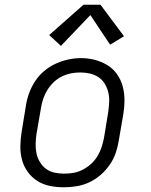

<svg xmlns="http://www.w3.org/2000/svg" viewBox="-20 -788 640 816"><path d="M251 8Q221 8 191.5 2Q162 -4 138 -19.5Q114 -35 97.5 -58Q81 -81 73.5 -109Q66 -137 66.5 -167.5Q67 -198 72 -228L90 -338Q94 -365 103.5 -391.5Q113 -418 129 -442.5Q145 -467 167.5 -486Q190 -505 216 -517Q242 -529 269.5 -535Q297 -541 324 -541Q355 -541 383.5 -533.5Q412 -526 436.5 -511Q461 -496 477.5 -472.5Q494 -449 501.5 -421Q509 -393 509 -362.5Q509 -332 504 -302L485 -192Q481 -165 472 -138.5Q463 -112 446.5 -88Q430 -64 407.5 -44.5Q385 -25 359 -13Q333 -1 305.5 3.5Q278 8 251 8ZM252 -50Q273 -50 293 -53.5Q313 -57 332 -67Q351 -77 367 -91.5Q383 -106 394 -124Q405 -142 411.5 -162Q418 -182 422 -202L440 -312Q443 -333 444 -354Q445 -375 440.5 -394.5Q436 -414 425.5 -431.5Q415 -449 398.5 -460Q382 -471 362 -475.5Q342 -480 321 -480Q301 -480 281 -476Q261 -472 242 -462.5Q223 -453 207.5 -438Q192 -423 181 -405Q170 -387 163.5 -367.5Q157 -348 154 -328L135 -218Q132 -198 131.5 -177Q131 -156 135 -136.5Q139 -117 149.5 -99.5Q160 -82 175.5 -70.5Q191 -59 211 -54.5Q231 -50 252 -50ZM239 -593 189 -639 335 -768H407L507 -634L448 -598L364 -724Z"/></svg>

Font: Iosevka Slab LtExObl
Style: Regular
Weight: 300
Width: 7
Italic angle: -9°
Monospace: yes
Designer: Belleve Invis
Foundry: Belleve Invis
Version: Version 11.1.0; ttfautohint (v1.8.3)